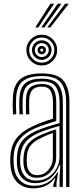

<svg xmlns="http://www.w3.org/2000/svg" viewBox="-20 -1001 444 1028"><path d="M334 0V-453.5Q334 -523 306.1 -558.4Q278.2 -593.8 204 -593.8Q138.5 -593.8 103.8 -567.8Q69 -541.8 66.2 -473.8Q65.5 -451.8 65.6 -431Q65.8 -410.2 67 -388.8H49.8Q48.2 -412.5 48 -432.4Q47.8 -452.2 48.8 -474.5Q51.5 -545.8 88 -576.8Q124.5 -607.8 204 -607.8Q289.8 -607.8 320.8 -568.2Q351.8 -528.8 351.8 -453.5V0ZM298.8 0V-48.2L302.8 -117.5H298.8Q282.5 -73 249.1 -46.6Q215.8 -20.2 167.2 -20.5Q126.2 -20.5 100.5 -45.8Q74.8 -71 71.2 -116.2Q69.5 -138.2 70.8 -161.2Q73.5 -213.8 97.5 -245.2Q121.5 -276.8 172.5 -299.5Q195.2 -309.8 230.6 -321.4Q266 -333 299 -341.8V-453.5Q299 -505.8 279.2 -535.6Q259.5 -565.5 204 -565.5Q153.2 -565.5 128.4 -543.6Q103.5 -521.8 101.2 -471Q100.8 -456.2 100.8 -433.9Q100.8 -411.5 102.2 -388.8H84.5Q83.2 -410.2 83.1 -432.8Q83 -455.2 83.8 -471.2Q86 -528.8 114.1 -554.2Q142.2 -579.8 204 -579.8Q268 -579.8 292.2 -547.5Q316.5 -515.2 316.5 -453.5V0ZM159 7.5Q106.2 7.5 73.6 -23.9Q41 -55.2 36 -114Q34.2 -138.2 35.5 -163.8Q39 -221.5 67.6 -259.6Q96.2 -297.8 159.5 -326.8Q182 -337.2 205.9 -346.4Q229.8 -355.5 263.5 -365.5V-453.5Q263.5 -492.2 250.9 -514.8Q238.2 -537.2 204 -537.2Q170 -537.2 154 -520.4Q138 -503.5 136.5 -469.5Q136 -457.2 136 -434.8Q136 -412.2 137 -388.8H119.5Q118.5 -411.2 118.5 -433.5Q118.5 -455.8 119 -470.8Q120.8 -513.5 141.6 -532.4Q162.5 -551.2 204 -551.2Q249.2 -551.2 265.2 -524.9Q281.2 -498.5 281.2 -453.5V-353.5Q249.5 -344 219.1 -333.5Q188.8 -323 166 -313.2Q111.5 -289 83.4 -252.6Q55.2 -216.2 53 -162.5Q52.8 -150.8 52.6 -139Q52.5 -127.2 53.8 -115.2Q57.8 -64.5 86.4 -35.5Q115 -6.5 163.2 -6.5Q208 -6.5 237.9 -25.6Q267.8 -44.8 287 -78H291.2L282.5 -21.5V0H265.2L265 -9.5L276 -46.2H272.5Q232.2 7.5 159 7.5ZM172 -34.2Q211 -34.2 239.4 -52.8Q267.8 -71.2 283.1 -100.1Q298.5 -129 298.5 -159.8V-326.8Q267.2 -318.2 234.1 -307.2Q201 -296.2 178.8 -285.8Q135 -264.8 113.4 -236Q91.8 -207.2 88.2 -159Q87 -138 88.8 -117.5Q93 -79 114.2 -56.6Q135.5 -34.2 172 -34.2ZM175.5 -49.2Q144.8 -49.2 126.9 -68.8Q109 -88.2 106.2 -119.5Q104.5 -139.2 105.8 -157.2Q108.2 -202.2 127.8 -227.9Q147.2 -253.5 185 -272Q231.8 -294.5 280.8 -308.2V-158.5Q280.8 -115.8 252.2 -82.5Q223.8 -49.2 175.5 -49.2ZM177.5 -63Q214.5 -63 238.8 -91Q263 -119 263 -157.2V-289.2Q228.8 -277.2 191.8 -258.5Q156.2 -240.2 140.6 -217.4Q125 -194.5 123.2 -156.5Q122.5 -139 124 -120.8Q126 -96 139.9 -79.5Q153.8 -63 177.5 -63ZM203.5 -650.5Q169.5 -650.5 145.4 -674.6Q121.2 -698.8 121.2 -733Q121.2 -767 145.4 -791.1Q169.5 -815.2 203.5 -815.2Q237.8 -815.2 261.9 -791.1Q286 -767 286 -733Q286 -698.8 261.9 -674.6Q237.8 -650.5 203.5 -650.5ZM203.5 -665.5Q231.5 -665.5 251.2 -685.2Q271 -705 271 -733Q271 -760.8 251.2 -780.5Q231.5 -800.2 203.5 -800.2Q175.5 -800.2 155.9 -780.5Q136.2 -760.8 136.2 -733Q136.2 -705 155.9 -685.2Q175.5 -665.5 203.5 -665.5ZM203.5 -680.5Q181.8 -680.5 166.5 -695.9Q151.2 -711.2 151.2 -733Q151.2 -754.8 166.5 -770Q181.8 -785.2 203.5 -785.2Q225.2 -785.2 240.6 -770Q256 -754.8 256 -733Q256 -711.2 240.6 -695.9Q225.2 -680.5 203.5 -680.5ZM203.5 -695.5Q219 -695.5 230 -706.5Q241 -717.5 241 -733Q241 -748.5 230 -759.4Q219 -770.2 203.5 -770.2Q188.2 -770.2 177.2 -759.4Q166.2 -748.5 166.2 -733Q166.2 -717.5 177.2 -706.5Q188.2 -695.5 203.5 -695.5ZM203.5 -710.5Q194 -710.5 187.6 -717Q181.2 -723.5 181.2 -733Q181.2 -742.2 187.6 -748.8Q194 -755.2 203.5 -755.2Q213 -755.2 219.5 -748.8Q226 -742.2 226 -733Q226 -723.5 219.5 -717Q213 -710.5 203.5 -710.5ZM203.5 -725Q211.2 -725 211.2 -733Q211.2 -740.8 203.5 -740.8Q195.8 -740.8 195.8 -733Q195.8 -725 203.5 -725ZM168.8 -854 249.8 -981H269.8L185.2 -854ZM233.2 -854 328.2 -981H348.2L249.8 -854ZM201 -854 289 -981H309L217.5 -854Z"/></svg>

Font: Big Shoulders Inline Text Medium
Style: Regular
Weight: 500
Designer: Patric King
Foundry: XO Type Co
Version: Version 1.000